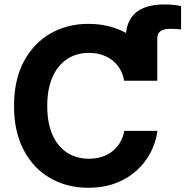

<svg xmlns="http://www.w3.org/2000/svg" viewBox="-20 -846 845 875"><path d="M553.2 -478V-671.4Q553.2 -748 597.2 -786.9Q641.1 -825.7 729 -825.7Q751 -825.7 770.5 -823.7Q790 -821.8 805.2 -818.4V-711.9Q793.9 -712.9 782.5 -713.9Q771 -714.8 759.8 -714.8Q726.6 -714.8 711.7 -704.3Q696.8 -693.8 696.8 -670.9V-478ZM382.8 9.8Q285.6 9.8 209 -34.2Q132.3 -78.1 88.1 -161.9Q43.9 -245.6 43.9 -363.3Q43.9 -481.9 88.6 -565.7Q133.3 -649.4 210 -693.4Q286.6 -737.3 382.8 -737.3Q445.3 -737.3 498.8 -720Q552.2 -702.6 593.8 -669.2Q635.3 -635.7 661.9 -587.4Q688.5 -539.1 696.8 -478H545.9Q540.5 -508.3 526.6 -531.7Q512.7 -555.2 491.7 -571.5Q470.7 -587.9 443.8 -596.4Q417 -605 385.7 -605Q328.6 -605 285.6 -576.7Q242.7 -548.3 219 -494.1Q195.3 -439.9 195.3 -363.3Q195.3 -285.2 219.2 -231.4Q243.2 -177.7 285.9 -150.1Q328.6 -122.6 385.3 -122.6Q416.5 -122.6 443.4 -131.1Q470.2 -139.6 491.5 -156Q512.7 -172.4 526.9 -196Q541 -219.7 546.4 -249.5H697.3Q690.9 -197.8 666.5 -151.1Q642.1 -104.5 601.8 -68.1Q561.5 -31.7 506.3 -11Q451.2 9.8 382.8 9.8Z"/></svg>

Font: Inter 16pt
Style: Bold
Weight: 700
Version: Version 4.001;git-66647c0bb